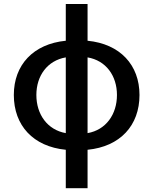

<svg xmlns="http://www.w3.org/2000/svg" viewBox="-20 -759 785 983"><path d="M316.8 204.5H428.3V7.8C595.2 -8.5 694.2 -116.5 694.2 -272.7C694.2 -426.5 594.8 -534.1 428.3 -550.4V-738.6H316.8V-550.4C150.6 -534.1 50.8 -426.8 50.8 -272.7C50.8 -116.5 149.9 -8.5 316.8 7.8ZM166.2 -272.7C166.2 -371.4 222.7 -448.9 316.8 -465.2V-77.4C222.7 -94.1 166.2 -173.3 166.2 -272.7ZM428.3 -77.4V-465.2C522.4 -449.2 578.8 -371.4 578.8 -272.7C578.8 -173.3 522.4 -93.8 428.3 -77.4Z"/></svg>

Font: Magic Ui Pro Semi Bold
Style: Regular
Weight: 600
Designer: Stefan Endress, Andreas Faust
Version: Version 1.000;FEAKit 1.0